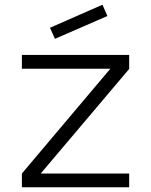

<svg xmlns="http://www.w3.org/2000/svg" viewBox="-20 -796 642 816"><path d="M213.5 -631 192.5 -678 415.5 -776 436.5 -728ZM529 0H73V-58.5L449 -504H73V-562.5H529V-503L153 -58.5H529Z"/></svg>

Font: Russisch Sans Light
Style: Regular
Weight: 300
Designer: Michael Sharanda (font) & Cristiano Sobral (main changes)
Foundry: Michael Sharanda
Version: Version 2.00;September 8, 2020;FontCreator 13.0.0.2681 64-bi